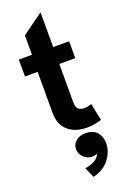

<svg xmlns="http://www.w3.org/2000/svg" viewBox="-201 -838 801 1219"><g transform="rotate(-20 199.5 -228.5)"><path d="M373.5 -3.4Q324.2 12.2 274.4 12.2Q194.8 12.2 147.5 -30Q100.1 -72.3 100.1 -149.9V-427.7H14.6V-542H103.5V-673.3L246.6 -776.9V-542H354.5V-427.7H246.6V-168.9Q246.6 -135.7 260.7 -122.8Q274.9 -109.9 301.3 -109.9Q318.8 -109.9 350.1 -118.7ZM247.6 42Q276.4 41.5 297.9 50.3Q319.3 59.1 331.3 74.7Q343.3 90.3 348.9 108.2Q354.5 126 354.5 145.5Q354.5 163.6 350.1 182.9Q345.7 202.1 334.5 223.9Q323.2 245.6 306.9 263.9Q290.5 282.2 264.4 297.6Q238.3 313 205.6 319.8L175.3 251Q216.8 245.1 243.4 228.3Q270 211.4 276.4 189.5Q260.3 196.8 242.2 196.8Q209 196.8 185.1 172.6Q161.1 148.4 161.1 116.7Q161.1 84.5 186.3 63.2Q211.4 42 247.6 42Z"/></g></svg>

Font: Acari Sans Neue Black
Style: Regular
Weight: 900
Designer: Alfredo Marco Pradil
Foundry: Alfredo Marco Pradil
Version: Version 1.045;June 16, 2019;FontCreator 11.5.0.2425 64-bit; 